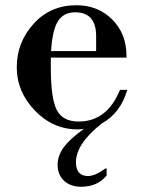

<svg xmlns="http://www.w3.org/2000/svg" viewBox="-20 -482 548 733"><path d="M290 231Q249 231 224.5 208Q200 185 200 147Q200 113 222.5 81.5Q245 50 300 10Q286 12 277 12Q182 12 113 -60Q44 -132 44 -225Q44 -320 108 -391Q172 -462 272 -462Q354 -462 408.5 -407.5Q463 -353 463 -268V-262H174V-225Q174 -105 197 -61.5Q220 -18 280 -18Q389 -18 438 -139H466Q440 -50 369 -11Q270 67 270 137Q270 190 316 190Q343 190 383 161H387V188Q352 231 290 231ZM347 -287V-344Q347 -435 267 -435Q223 -435 201.5 -401.5Q180 -368 175 -287Z"/></svg>

Font: Libre Bodoni
Style: Regular
Weight: 400
Designer: Pablo Impallari, Rodrigo Fuenzalida
Foundry: Pablo Impallari, Rodrigo Fuenzalida
Version: Version 1.001